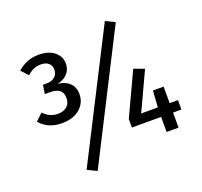

<svg xmlns="http://www.w3.org/2000/svg" viewBox="-139 -910 1210 1148"><g transform="rotate(-20 466.0 -336.0)"><path d="M334 -591Q334 -553 311 -528Q288 -503 248 -493Q292 -489 320 -463Q348 -437 348 -391Q348 -336 305.5 -299.5Q263 -263 191 -263Q104 -263 52 -323L97 -365Q135 -324 187 -324Q224 -324 245.5 -343Q267 -362 267 -395Q267 -431 246.5 -446.5Q226 -462 187 -462H153L162 -518H185Q217 -518 237 -534.5Q257 -551 257 -581Q257 -607 239 -622Q221 -637 191 -637Q166 -637 145 -628Q124 -619 103 -600L63 -644Q121 -696 197 -696Q261 -696 297.5 -666Q334 -636 334 -591ZM699 -721 293 78 233 49 640 -750ZM889 -96H836V0H760V-96H574V-150L702 -424L768 -399L655 -156H761L768 -261H836V-156H889Z"/></g></svg>

Font: Statis Sans
Style: Regular
Weight: 400
Designer: bBox Type GmbH
Foundry: bBox Type GmbH
Version: Version 1.000